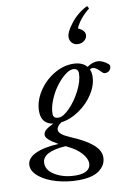

<svg xmlns="http://www.w3.org/2000/svg" viewBox="-176 -835 792 1145"><g transform="rotate(-10 220.0 -262.0)"><path d="M293.5 -604.5Q293.5 -635.3 330.6 -683.1Q349.6 -709.5 378.9 -733.6Q408.2 -757.8 435.1 -769L443.8 -753.4Q380.4 -702.1 357.9 -647.9Q398.4 -628.4 398.4 -602.1Q398.4 -582.5 382.3 -568.8Q366.2 -555.2 343.8 -555.2Q321.3 -555.2 307.4 -569.8Q293.5 -584.5 293.5 -604.5ZM204.1 244.6Q136.7 244.6 74 226.8Q11.2 209 -29.1 176.8Q-69.3 144.5 -69.3 106.9Q-69.3 64.9 -17.8 40Q33.7 15.1 123.5 10.7Q51.8 -29.3 51.8 -54.7Q51.8 -71.3 65.9 -84.5Q80.1 -97.7 114.3 -113.8Q43.5 -125 43.5 -200.2Q43.5 -259.8 79.3 -316.9Q115.2 -374 172.6 -409.4Q230 -444.8 289.6 -444.8Q347.2 -444.8 375 -411.6Q405.8 -434.1 438 -434.1Q453.1 -434.1 470.9 -425.8Q488.8 -417.5 500.5 -406.7Q508.3 -400.4 508.3 -393.6Q508.3 -377.4 498.5 -367.2Q488.8 -356.9 471.7 -356.9Q461.4 -356.9 453.1 -366.2Q421.4 -399.9 403.8 -399.9Q393.6 -399.9 385.7 -393.6Q394 -376 394 -353.5Q394 -300.8 360.4 -247.3Q326.7 -193.8 272.9 -157.2Q219.2 -120.6 163.1 -113.3Q133.8 -93.8 133.8 -71.8Q133.8 -44.9 201.7 -16.6Q287.1 19 330.3 55.9Q373.5 92.8 373.5 134.8Q373.5 181.6 331.8 213.1Q290 244.6 204.1 244.6ZM153.3 -143.6Q180.7 -143.6 219.7 -183.1Q258.8 -222.7 288.1 -280.3Q317.4 -337.9 317.4 -383.3Q317.4 -413.1 285.6 -413.1Q263.7 -413.1 234.6 -389.4Q205.6 -365.7 180.4 -331.1Q155.3 -296.4 137.7 -252.9Q120.1 -209.5 120.1 -173.3Q120.1 -157.7 127.9 -150.6Q135.7 -143.6 153.3 -143.6ZM20 109.4Q20 154.8 72.5 184.3Q125 213.9 195.3 213.9Q239.3 213.9 261.7 198.7Q284.2 183.6 284.2 156.2Q284.2 126.5 255.1 94Q226.1 61.5 177.7 38.6Q169.9 35.2 163.1 31.2Q20 40.5 20 109.4Z"/></g></svg>

Font: Elstob Medium
Style: Italic
Weight: 500
Italic angle: -20°
Designer: Peter S. Baker
Version: Version 1.015